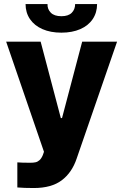

<svg xmlns="http://www.w3.org/2000/svg" viewBox="-20 -738 614 957"><path d="M66.4 196.3V71.3Q87.9 73.2 130.9 73.2Q147 73.2 157.5 70.8Q168 68.4 177.2 60.1Q186.5 51.8 193.4 35.2L199.2 18.6L10.7 -530.3H182.6L283.2 -149.4H289.1L389.6 -530.3H563.5L362.3 51.8Q338.9 122.1 287.8 160.6Q236.8 199.2 148.4 199.2Q98.6 199.2 66.4 196.3ZM286.1 -575.2Q231.9 -575.2 191.7 -592.8Q151.4 -610.4 129.4 -642.8Q107.4 -675.3 107.4 -717.8H216.8Q215.8 -692.4 233.2 -674.8Q250.5 -657.2 286.1 -657.2Q320.8 -657.2 337.6 -674.3Q354.5 -691.4 354.5 -717.8H463.9Q463.9 -675.3 442.1 -642.8Q420.4 -610.4 380.1 -592.8Q339.8 -575.2 286.1 -575.2Z"/></svg>

Font: Pretendard JP ExtraBold
Style: Regular
Weight: 800
Designer: Base glyphs from Inter by Rasmus Andersson; Hangeul glyphs from Noto Sans CJK(Source Han Sans) by Jang Soo-young and Kan
Foundry: Kil Hyung-jin
Version: Version 1.309